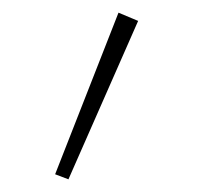

<svg xmlns="http://www.w3.org/2000/svg" viewBox="-20 -119 325 303"><path d="M167 -99 198 -86 88 164 67 156Z"/></svg>

Font: Jost* Thin
Style: Regular
Weight: 200
Version: Version 3.7